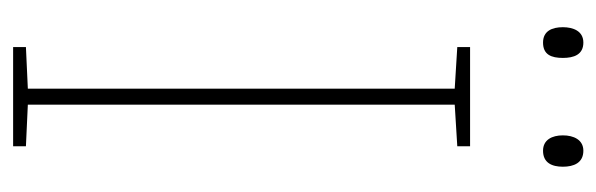

<svg xmlns="http://www.w3.org/2000/svg" viewBox="-336 -596 931 300"><g transform="rotate(90 130.0 -445.5)"><path d="M22 -859C22 -842 28 -828 46 -828C65 -828 70 -841 70 -859C70 -876 65 -891 46 -891C28 -891 22 -875 22 -859ZM191 -859C191 -842 198 -828 215 -828C234 -828 240 -842 240 -859C240 -876 234 -891 215 -891C198 -891 191 -876 191 -859ZM208 0V-20L143 -23V-690L208 -694V-714H53V-694L118 -690V-23L53 -20V0Z"/></g></svg>

Font: Noto Sans Hebrew SemiCondensed Thin
Style: Regular
Weight: 100
Width: 4
Designer: Monotype Design Team
Foundry: Monotype Imaging Inc.
Version: Version 2.004